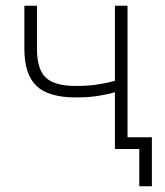

<svg xmlns="http://www.w3.org/2000/svg" viewBox="-20 -520 575 670"><path d="M381 -198Q361 -192 326 -186Q291 -180 245 -180Q149 -180 107 -220.5Q65 -261 65 -350V-500H109V-350Q109 -279 139.5 -249.5Q170 -220 245 -220Q290 -220 325.5 -226Q361 -232 381 -238V-500H425V-41H510V130H466V0H381Z"/></svg>

Font: PT Root UI Web Light
Style: Regular
Weight: 300
Designer: Vitaly Kuzmin
Foundry: ParaType Ltd.
Version: Version 1.000W